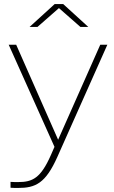

<svg xmlns="http://www.w3.org/2000/svg" viewBox="-20 -740 565 948"><path d="M32 158V187C45 188 58 188 69 188C155 188 205 166 264 33L510 -519H475L267 -50L60 -519H23L249 -15L232 24C181 140 141 159 69 159C58 159 45 159 32 158ZM126 -607H165L271 -700L377 -607H416L292 -720H250Z"/></svg>

Font: Chess Sans ExtraLight
Style: Regular
Weight: 275
Designer: Wolf Bōese
Foundry: Wolf Bōese
Version: Version 7.223;Glyphs 3.3 (3306)